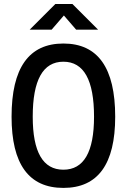

<svg xmlns="http://www.w3.org/2000/svg" viewBox="-20 -918 626 948"><path d="M293 9.8Q37.1 9.8 37.1 -341.8Q37.1 -703.1 293 -703.1Q548.8 -703.1 548.8 -341.8Q548.8 9.8 293 9.8ZM293 -80.1Q444.3 -80.1 444.3 -341.8Q444.3 -613.3 293 -613.3Q141.6 -613.3 141.6 -341.8Q141.6 -80.1 293 -80.1ZM126.5 -771.5 253.4 -898.4H337.4L464.4 -771.5H356L269.5 -871.6H321.3L234.9 -771.5Z"/></svg>

Font: Cascadia Code
Style: Regular
Weight: 400
Designer: Aaron Bell
Foundry: Saja Typeworks
Version: Version 2404.023